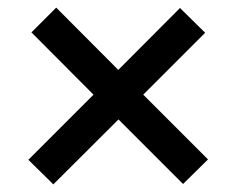

<svg xmlns="http://www.w3.org/2000/svg" viewBox="-20 -584 620 504"><path d="M518.5 -498 356 -335.5 526 -165.5 460.5 -101 291 -270.5 120 -100 54.5 -164.5 225.5 -335.5 62.5 -499 127.5 -564 290.5 -400.5 452.5 -563Z"/></svg>

Font: Lato
Style: Bold
Weight: 700
Designer: Lukasz Dziedzic
Foundry: tyPoland Lukasz Dziedzic
Version: Version 2.007; 2014-02-27